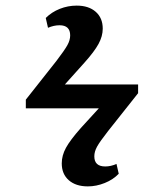

<svg xmlns="http://www.w3.org/2000/svg" viewBox="-20 -595 577 684"><path d="M293 69Q250 69 225 47Q200 25 200 -13Q200 -41 215 -68.5Q230 -96 268 -139L332 -209H72V-240L181 -378Q210 -416 220 -434Q230 -452 230 -469Q230 -505 192 -505Q172 -505 151 -496L143 -531Q164 -552 193 -563.5Q222 -575 253 -575Q296 -575 321 -553Q346 -531 346 -493Q346 -466 331 -438.5Q316 -411 281 -372L211 -294H472V-263L365 -128Q336 -91 326 -73Q316 -55 316 -38Q316 -2 355 -2Q375 -2 395 -11L403 24Q383 45 353 57Q323 69 293 69Z"/></svg>

Font: Literata 36pt SemiBold
Style: Regular
Weight: 600
Designer: Latin by Veronika Burian and Jose Scaglione. Greek by Irene Vlachou. Cyrillic by Vera Evstafieva.
Foundry: TypeTogether
Version: Version 3.002